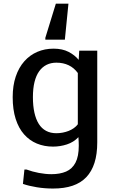

<svg xmlns="http://www.w3.org/2000/svg" viewBox="-20 -811 635 1071"><path d="M275.9 240.7Q229.5 240.7 185.8 233.6Q142.1 226.6 107.9 214.8L116.2 134.8H128.4Q159.7 146.5 196.8 153.6Q233.9 160.6 266.6 160.6Q314.5 160.6 348.6 146Q382.8 131.3 401.1 96.4Q419.4 61.5 419.4 1.5Q419.4 -8.8 418.9 -19.8Q418.5 -30.8 417.5 -45.9Q390.6 -17.6 353 -5.4Q315.4 6.8 275.9 6.8Q226.6 6.8 185.5 -10.3Q144.5 -27.3 114.3 -61.5Q84 -95.7 67.4 -147.7Q50.8 -199.7 50.8 -269Q50.8 -334 67.9 -384.3Q85 -434.6 115.7 -469.2Q146.5 -503.9 188 -521.7Q229.5 -539.6 278.8 -539.6Q328.1 -539.6 362.8 -521.5Q397.5 -503.4 418.9 -477.1L421.9 -528.3H522.5V-17.1Q522.5 48.8 507.1 97.2Q491.7 145.5 461.2 177.5Q430.7 209.5 384.5 225.1Q338.4 240.7 275.9 240.7ZM294.4 -67.9Q312.5 -67.9 330.1 -71.3Q347.7 -74.7 363 -80.8Q378.4 -86.9 391.6 -96.2Q404.8 -105.5 414.1 -117.7V-403.8Q403.3 -418.5 390.6 -429.2Q377.9 -439.9 363 -447Q348.1 -454.1 331.1 -457.8Q314 -461.4 294.4 -461.4Q264.2 -461.4 240 -449.5Q215.8 -437.5 198.7 -413.8Q181.6 -390.1 172.6 -354Q163.6 -317.9 163.6 -269Q163.6 -220.2 171.9 -182.9Q180.2 -145.5 196.3 -119.9Q212.4 -94.2 237.1 -81.1Q261.7 -67.9 294.4 -67.9ZM232.9 -589.8V-600.1L291.5 -790.5H361.8L341.8 -589.8Z"/></svg>

Font: Comme Medium
Style: Regular
Weight: 500
Version: Version 1.000;gftools[0.9.27]